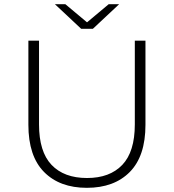

<svg xmlns="http://www.w3.org/2000/svg" viewBox="-20 -895 833 920"><path d="M396 5Q266 5 191 -71Q116 -147 116 -297V-700H167V-299Q167 -168 227 -105Q287 -42 397 -42Q506 -42 566 -105Q626 -168 626 -299V-700H677V-297Q677 -147 602 -71Q527 5 396 5ZM369 -757 243 -875H293L397 -788L501 -875H551L425 -757Z"/></svg>

Font: Montserrat Z Light
Style: Regular
Weight: 300
Designer: Julieta Ulanovsky
Foundry: Julieta Ulanovsky
Version: Version 8.000